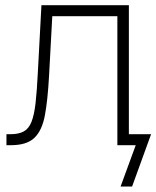

<svg xmlns="http://www.w3.org/2000/svg" viewBox="-20 -549 591 726"><path d="M4.4 0V-41.5H18.6Q50.8 -41.5 69.8 -52Q88.9 -62.5 99.1 -88.4Q109.4 -114.3 114.5 -159.4Q119.6 -204.6 123 -273.4L136.7 -529.3H467.3V0H423.8V-487.8H177.7L165.5 -262.7Q160.6 -171.9 149.9 -113.8Q139.2 -55.7 110.1 -27.8Q81.1 0 21.5 0ZM436 156.2 493.2 0H441.9V-41.5H551.3L479.5 156.2Z"/></svg>

Font: Inter 24pt ExtraLight
Style: Regular
Weight: 250
Designer: Rasmus Andersson
Foundry: rsms
Version: Version 4.001;git-66647c0bb